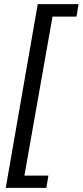

<svg xmlns="http://www.w3.org/2000/svg" viewBox="-20 -756 403 936"><path d="M8 160 164 -736H363L353 -675H236L99 100H216L206 160Z"/></svg>

Font: Archivo Expanded
Style: Italic
Weight: 400
Width: 7
Italic angle: -10°
Designer: Hector Gatti
Foundry: Omnibus-Type
Version: Version 2.001